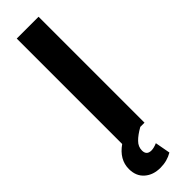

<svg xmlns="http://www.w3.org/2000/svg" viewBox="-309 -708 911 911"><g transform="rotate(-45 146.0 -253.0)"><path d="M219.2 -710.9H72.8V-3.4C31.7 25.4 11.2 61 11.2 103C11.2 134.8 21.5 160.2 42.5 178.2C63 196.3 89.4 205.1 122.1 205.1C151.9 205.1 178.7 197.8 202.6 183.6L188.5 106.9C173.3 113.3 160.2 116.7 149.4 116.7C127.9 116.7 117.2 106 117.2 85C117.2 67.9 123.5 52.7 136.7 39.6C149.4 26.4 167.5 13.2 190.9 0H219.2Z"/></g></svg>

Font: Roboto
Style: Bold
Weight: 700
Designer: Google
Version: Version 2.137; 2017